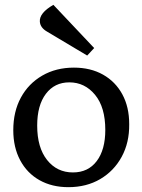

<svg xmlns="http://www.w3.org/2000/svg" viewBox="-20 -840 590 795"><path d="M263 -65Q195 -65 143.5 -94Q92 -123 63.5 -176.5Q35 -230 35 -301Q35 -378 66.5 -436Q98 -494 155 -527Q212 -560 286 -560Q355 -560 406.5 -531Q458 -502 486.5 -449.5Q515 -397 515 -326Q516 -250 484 -191Q452 -132 395 -98.5Q338 -65 263 -65ZM282 -126Q345 -126 380.5 -173Q416 -220 416 -302Q416 -396 373.5 -447.5Q331 -499 267 -499Q206 -499 170 -451.5Q134 -404 134 -320Q134 -229 175 -177.5Q216 -126 282 -126ZM341 -610 175 -709Q147 -725 145 -750Q142 -786 201 -820L370 -641Z"/></svg>

Font: Gowun Batang
Style: Bold
Weight: 700
Designer: Yanghee Ryu
Foundry: Yanghee Ryu
Version: Version 2.000